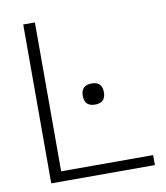

<svg xmlns="http://www.w3.org/2000/svg" viewBox="-80 -764 717 831"><g transform="rotate(-10 279.0 -349.0)"><path d="M129.4 -698.2V-43.9H533.7V0H78.1V-698.2ZM278.3 -349.1Q278.3 -395.5 324.7 -395.5Q371.1 -395.5 371.1 -349.1Q371.1 -302.7 324.7 -302.7Q278.3 -302.7 278.3 -349.1Z"/></g></svg>

Font: Sansation Light
Style: Light
Weight: 300
Designer: Bernd Montag
Version: Version 1.301